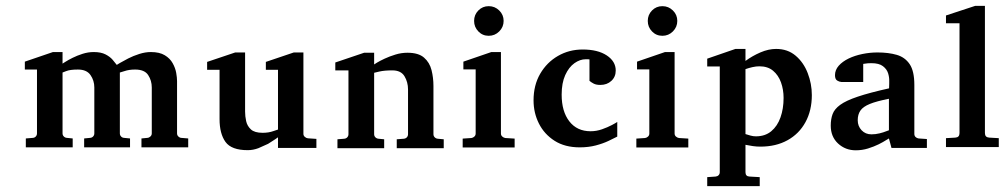

<svg xmlns="http://www.w3.org/2000/svg" viewBox="-20 -512 3474 664"><path d="M630.9 -2.4H469.2V-33.2L489.7 -35.2Q495.6 -35.6 500.2 -40Q504.9 -44.4 504.9 -50.8V-209.5Q504.9 -233.4 492.4 -252.4Q480 -271.5 447.3 -271.5Q426.3 -271.5 410.6 -266.1L394.5 -261.2V-50.8Q394.5 -44.4 398.7 -40Q402.8 -35.6 409.2 -35.2L429.7 -33.2V-2.4H271V-33.2L291.5 -35.2Q297.9 -35.6 302 -40Q306.2 -44.4 306.2 -50.8V-209.5Q306.2 -233.4 293 -252.4Q279.8 -271.5 249.5 -271.5Q222.2 -271.5 209 -266.1L196.3 -261.2V-50.8Q196.3 -44.4 200.7 -40Q205.1 -35.6 211.4 -35.2L231.4 -33.2V-2.4H69.3V-33.2L93.8 -35.2Q99.6 -35.6 103.8 -40Q107.9 -44.4 107.9 -50.8V-271.5H65.9V-298.8L163.1 -332H196.3V-292L205.6 -297.9Q215.3 -304.2 231 -312Q246.6 -319.8 265.6 -325.9Q284.7 -332 304.2 -332Q329.1 -332 344.7 -324Q360.4 -315.9 369.4 -305.4Q378.4 -294.9 383.8 -287.6L395 -294.4Q405.8 -300.8 423.3 -309.8Q440.9 -318.8 461.7 -325.4Q482.4 -332 501.5 -332Q531.7 -332 549.8 -321Q567.9 -310.1 577.1 -293.5Q586.4 -276.9 589.4 -260Q592.3 -243.2 592.3 -231.4V-50.8Q592.3 -44.4 596.7 -40Q601.1 -35.6 606.9 -35.2L630.9 -33.2Z M1074.2 -0.5H941.4V-37.1L931.6 -30.3L907.2 -14.6L873.5 0.5Q855 7.3 836.9 7.3Q780.3 7.3 759.8 -21.2Q739.3 -49.8 739.3 -100.1V-270.5H696.3V-297.9L793.5 -330.6H827.6V-126Q827.6 -109.9 831.3 -93Q835 -76.2 847.7 -64.5Q860.4 -52.7 888.2 -52.7Q909.2 -52.7 925.3 -58.6L941.4 -64V-270.5H899.4V-297.9L996.1 -330.6H1029.3V-48.8Q1029.3 -43 1034.2 -38.6Q1039.1 -34.2 1044.9 -33.7L1074.2 -31.7V-0.5Z M1514.6 0.5H1352.1V-30.3L1376.5 -32.2Q1382.8 -32.7 1387 -37.1Q1391.1 -41.5 1391.1 -47.9V-202.6Q1391.1 -228 1378.9 -248.3Q1366.7 -268.6 1336.9 -268.6Q1309.6 -268.6 1292 -264.6L1273.9 -260.3V-47.9Q1273.9 -41.5 1278.3 -37.1Q1282.7 -32.7 1289.1 -32.2L1308.6 -30.3V0.5H1147V-30.3L1170.4 -32.2Q1176.8 -32.7 1180.9 -37.1Q1185.1 -41.5 1185.1 -47.9V-268.6H1139.6V-295.9L1239.3 -329.6H1273.9V-289.1L1283.7 -295.4Q1293.5 -301.3 1310.1 -309.1Q1326.7 -316.9 1347.2 -323.2Q1367.7 -329.6 1389.2 -329.6Q1427.2 -329.6 1446.5 -312.7Q1465.8 -295.9 1472.4 -269.5Q1479 -243.2 1479 -214.8V-47.9Q1479 -41.5 1483.4 -37.1Q1487.8 -32.7 1494.1 -32.2L1514.6 -30.3Z M1706.5 -475.8Q1721.7 -460.9 1721.7 -439.7Q1721.7 -418.5 1706.5 -403.3Q1691.4 -388.2 1670.2 -388.2Q1648.9 -388.2 1634.3 -403.3Q1619.6 -418.5 1619.6 -439.7Q1619.6 -460.9 1634.3 -475.8Q1648.9 -490.7 1670.2 -490.7Q1691.4 -490.7 1706.5 -475.8ZM1759.8 -2H1580.1V-32.7L1610.4 -34.7Q1616.2 -35.6 1620.6 -39.8Q1625 -43.9 1625 -50.3V-272H1582.5V-298.8L1679.2 -332H1712.4V-50.3Q1712.4 -43.9 1717 -39.8Q1721.7 -35.6 1727.5 -34.7L1759.8 -32.7Z M2114.7 -39.6Q2103.5 -33.7 2084.5 -24.7Q2065.4 -15.6 2040.3 -9Q2015.1 -2.4 1984.9 -2.4Q1933.6 -2.4 1897.9 -25.1Q1862.3 -47.9 1843.8 -84.7Q1825.2 -121.6 1825.2 -165Q1825.2 -217.3 1848.1 -256.8Q1871.1 -296.4 1909.7 -318.6Q1948.2 -340.8 1995.1 -340.8Q2047.4 -340.8 2078.4 -320.3Q2109.4 -299.8 2109.4 -268.1Q2109.4 -246.1 2094.2 -232.2Q2079.1 -218.3 2056.2 -218.3Q2042 -218.3 2033.4 -222.7Q2024.9 -227.1 2018.6 -232.4V-306.6Q2015.1 -307.1 2012.2 -307.1H2005.9Q1985.8 -307.1 1966.6 -293.5Q1947.3 -279.8 1934.8 -252.4Q1922.4 -225.1 1922.4 -184.6Q1922.4 -126.5 1949 -92.3Q1975.6 -58.1 2022.5 -58.1Q2042.5 -58.1 2062 -64.9Q2081.5 -71.8 2096.2 -79.6Q2110.8 -87.4 2114.7 -90.3Z M2307.1 -475.8Q2322.3 -460.9 2322.3 -439.7Q2322.3 -418.5 2307.1 -403.3Q2292 -388.2 2270.8 -388.2Q2249.5 -388.2 2234.9 -403.3Q2220.2 -418.5 2220.2 -439.7Q2220.2 -460.9 2234.9 -475.8Q2249.5 -490.7 2270.8 -490.7Q2292 -490.7 2307.1 -475.8ZM2360.4 -2H2180.7V-32.7L2210.9 -34.7Q2216.8 -35.6 2221.2 -39.8Q2225.6 -43.9 2225.6 -50.3V-272H2183.1V-298.8L2279.8 -332H2313V-50.3Q2313 -43.9 2317.6 -39.8Q2322.3 -35.6 2328.1 -34.7L2360.4 -32.7Z M2787.6 -183.1Q2787.6 -129.9 2765.6 -89.6Q2743.7 -49.3 2703.6 -27.1Q2663.6 -4.9 2609.4 -4.9Q2596.2 -4.9 2583.3 -6.8Q2570.3 -8.8 2558.1 -11.2V83.5Q2558.1 98.1 2572.3 98.6L2607.4 100.6V131.8H2425.8V100.6L2454.6 98.6Q2460.9 98.1 2465.1 94Q2469.2 89.8 2469.2 83.5V-282.2H2425.8V-309.1L2523.4 -342.8H2558.1V-301.3Q2582 -318.8 2609.9 -330.8Q2637.7 -342.8 2664.1 -342.8Q2704.1 -342.8 2731.7 -319.3Q2759.3 -295.9 2773.4 -259Q2787.6 -222.2 2787.6 -183.1ZM2689.9 -173.3Q2689.9 -202.1 2680.9 -227.1Q2671.9 -252 2653.6 -267.3Q2635.3 -282.7 2606.4 -282.7Q2594.7 -282.7 2582 -279.8Q2569.3 -276.9 2558.1 -272.9V-48.3Q2566.9 -45.4 2575.9 -43Q2585 -40.5 2594.2 -40.5Q2626 -40.5 2647.2 -58.1Q2668.5 -75.7 2679.2 -106Q2689.9 -136.2 2689.9 -173.3Z M3185.5 -0.5H3063L3054.2 -33.2L3044.4 -27.3Q3034.7 -21 3018.6 -12.9Q3002.4 -4.9 2981.9 1.5Q2961.4 7.8 2939.5 7.8Q2903.8 7.8 2878.4 -15.6Q2853 -39.1 2853 -77.6Q2853 -100.1 2859.4 -117.4Q2865.7 -134.8 2885.7 -149.4Q2905.8 -164.1 2946.3 -177.7Q2986.8 -191.4 3054.7 -206.5Q3054.7 -213.9 3055.2 -223.1V-232.4Q3055.7 -244.6 3051.3 -258.8Q3046.9 -272.9 3033.4 -283.2Q3020 -293.5 2993.7 -293.5Q2980 -293.5 2972.7 -292L2965.3 -291V-228.5H2897H2889.6Q2882.3 -229 2875 -233.6Q2867.7 -238.3 2867.7 -252Q2867.7 -270 2880.6 -284.7Q2893.6 -299.3 2914.8 -309.6Q2936 -319.8 2962.2 -325.2Q2988.3 -330.6 3014.6 -330.6Q3052.7 -330.6 3081.3 -322.3Q3109.9 -314 3126 -290Q3142.1 -266.1 3142.1 -218.3V-48.8Q3142.1 -42.5 3146.2 -38.3Q3150.4 -34.2 3156.7 -33.2L3185.5 -31.2ZM3054.2 -61.5V-170.4Q3011.7 -162.1 2988.3 -152.6Q2964.8 -143.1 2955.6 -129.6Q2946.3 -116.2 2946.3 -96.2Q2946.3 -75.7 2959.7 -61.5Q2973.1 -47.4 2993.7 -47.4Q3007.8 -47.4 3021.7 -50.8Q3035.6 -54.2 3044.9 -58.1Z M3434.1 -3.4H3251.5V-34.2L3284.2 -36.1Q3298.3 -37.1 3298.3 -51.8V-431.6H3251.5V-458.5L3352.5 -491.7H3386.2V-51.8Q3386.2 -37.1 3400.9 -36.1L3434.1 -34.2Z"/></svg>

Font: MANDARAM
Style: Book
Weight: 400
Designer: CLT@C-DIT
Version: Version 1.28